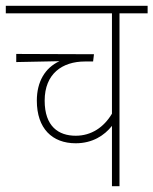

<svg xmlns="http://www.w3.org/2000/svg" viewBox="-20 -642 529 662"><path d="M489 -596V-622H0V-596H366V-250C338 -203 295 -174 241 -174C182 -174 134 -206 134 -295C134 -388 195 -430 273 -430H301L304 -455L36 -456V-428L185 -431C135 -408 107 -360 107 -295C107 -199 160 -148 241 -148C299 -148 340 -175 366 -208V0H392V-596Z"/></svg>

Font: Noto Sans Devanagari Condensed Thin
Style: Regular
Weight: 100
Width: 3
Designer: Jelle Bosma - Monotype Design Team
Foundry: Monotype Imaging Inc.
Version: Version 2.004